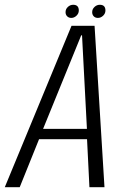

<svg xmlns="http://www.w3.org/2000/svg" viewBox="-47 -784 536 804"><path d="M-27 0 252.5 -676H349L390.5 0H327.5L317.5 -201H116.5L35.5 0ZM133.5 -244.5H317L296.5 -636H293ZM363 -709Q352 -709 345.5 -715.8Q339 -722.5 339 -733Q339 -746 348.8 -755Q358.5 -764 371 -764Q394.5 -764 394.5 -740Q394.5 -727.5 384.8 -718.2Q375 -709 363 -709ZM251.5 -709Q241 -709 234.2 -715.8Q227.5 -722.5 227.5 -733Q227.5 -746 237.2 -755Q247 -764 259.5 -764Q283 -764 283 -740Q283 -727.5 273.2 -718.2Q263.5 -709 251.5 -709Z"/></svg>

Font: Anybody Light
Style: Italic
Weight: 300
Italic angle: -10°
Designer: Tyler Finck
Foundry: Etcetera Type Company
Version: Version 1.010; ttfautohint (v1.8.3) -l 8 -r 50 -G 200 -x 14 